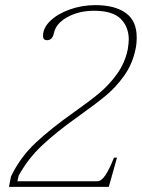

<svg xmlns="http://www.w3.org/2000/svg" viewBox="-20 -730 554 750"><path d="M23 -41Q60 -117 119.5 -172.5Q179 -228 268 -291Q329 -334 367.5 -366Q406 -398 437 -441Q468 -484 479 -537Q483 -563 483 -575Q483 -625 451.5 -656.5Q420 -688 347 -688Q289 -688 244 -663.5Q199 -639 191 -602Q185 -573 164 -573Q148 -573 148 -590Q148 -621 176.5 -648.5Q205 -676 252.5 -693Q300 -710 353 -710Q428 -710 471 -679.5Q514 -649 514 -584Q514 -557 509 -536Q497 -479 464.5 -433.5Q432 -388 391 -354.5Q350 -321 280 -271Q201 -215 145 -162.5Q89 -110 53 -44L48 -22H360Q376 -22 392 -46Q408 -70 425 -114H437L405 0H15Z"/></svg>

Font: Taviraj Thin
Style: Italic
Weight: 250
Italic angle: -12°
Designer: Katatrad Team
Foundry: CadsonDemak
Version: Version 1.001